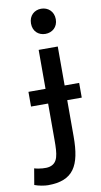

<svg xmlns="http://www.w3.org/2000/svg" viewBox="-165 -788 542 1029"><g transform="rotate(-10 106.0 -274.0)"><path d="M10 195C-7 195 -40 190 -63 181L-48 93C-36 97 -18 100 -4 101C11 102 24 102 35 99C82 87 86 40 86 -38V-236H-7V-316H86V-528H190V-316H269V-236H190V-38C190 121 148 195 10 195ZM205 -674C205 -631 174 -606 137 -606C100 -606 70 -631 70 -674C70 -717 100 -743 137 -743C174 -743 205 -717 205 -674Z"/></g></svg>

Font: Repo Medium
Style: Regular
Weight: 500
Designer: Stefan Peev
Foundry: Context Ltd
Version: Version 1.502